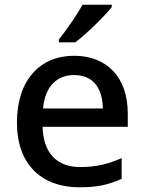

<svg xmlns="http://www.w3.org/2000/svg" viewBox="-20 -837 612 816"><path d="M455 -807V-817H331C306 -772 260 -706 230 -669V-657H300C348 -693 426 -770 455 -807ZM295 -600C150 -600 52 -497 52 -316C52 -135 160 -41 317 -41C393 -41 443 -52 497 -77V-165C440 -140 390 -127 321 -127C221 -127 164 -187 161 -298H523V-356C523 -506 436 -600 295 -600ZM295 -518C378 -518 416 -460 417 -376H163C171 -467 219 -518 295 -518Z"/></svg>

Font: Noto Sans Tamil UI Medium
Style: Regular
Weight: 500
Designer: Jelle Bosma - Monotype Design Team
Foundry: Monotype Imaging Inc.
Version: Version 2.004